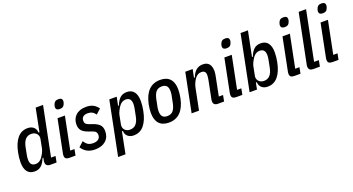

<svg xmlns="http://www.w3.org/2000/svg" viewBox="-56 -1480 4443 2418"><g transform="rotate(-20 2165.5 -271.0)"><path d="M379 0Q316 0 316 -56Q316 -64 317 -71.5Q318 -79 320 -88L325 -114H314Q290 -51 255 -19.5Q220 12 164 12Q101 12 68 -31Q35 -74 35 -156Q35 -185 38.5 -218Q42 -251 48 -281Q71 -401 125 -466.5Q179 -532 265 -532Q313 -532 343.5 -506Q374 -480 377 -432H389L450 -740H549L417 -82H477L461 0ZM209 -72Q262 -72 298 -123Q315 -148 329.5 -176.5Q344 -205 349 -231L372 -349Q376 -368 371.5 -385.5Q367 -403 355.5 -417Q344 -431 326 -439.5Q308 -448 285 -448Q234 -448 204 -415Q174 -382 161 -317L142 -221Q138 -204 136.5 -185.5Q135 -167 135 -156Q135 -72 209 -72Z M731 -619Q679 -619 679 -661Q679 -673 685 -691Q693 -717 709 -729.5Q725 -742 754 -742Q806 -742 806 -700Q806 -688 800 -670Q792 -644 776 -631.5Q760 -619 731 -619ZM634 0Q602 0 587 -12Q572 -24 572 -52Q572 -68 576 -85L663 -520H762L674 -82H731L715 0Z M976 12Q913 12 869.5 -12Q826 -36 797 -81L862 -140Q886 -101 912.5 -86Q939 -71 979 -71Q1024 -71 1049.5 -90.5Q1075 -110 1075 -149Q1075 -172 1063 -187Q1051 -202 1019 -213L976 -228Q912 -250 885.5 -281Q859 -312 859 -364Q859 -399 871 -429.5Q883 -460 906.5 -483Q930 -506 965.5 -519Q1001 -532 1049 -532Q1103 -532 1140.5 -513Q1178 -494 1208 -453L1143 -394Q1108 -449 1041 -449Q999 -449 977.5 -430.5Q956 -412 956 -377Q956 -353 968.5 -338.5Q981 -324 1010 -314L1053 -299Q1117 -277 1144.5 -246.5Q1172 -216 1172 -162Q1172 -81 1119 -34.5Q1066 12 976 12Z M1357 -520H1456L1433 -406H1444Q1468 -469 1503 -500.5Q1538 -532 1594 -532Q1657 -532 1690 -489Q1723 -446 1723 -364Q1723 -335 1719.5 -302Q1716 -269 1710 -239Q1687 -119 1633 -53.5Q1579 12 1493 12Q1445 12 1414.5 -14Q1384 -40 1381 -88H1369L1312 200H1213ZM1473 -72Q1524 -72 1554 -105Q1584 -138 1597 -203L1616 -299Q1620 -316 1621.5 -334Q1623 -352 1623 -363Q1623 -448 1549 -448Q1496 -448 1460 -397Q1443 -372 1428.5 -343.5Q1414 -315 1409 -289L1386 -171Q1382 -152 1386.5 -134Q1391 -116 1402.5 -102.5Q1414 -89 1432 -80.5Q1450 -72 1473 -72Z M1965 12Q1879 12 1834.5 -37Q1790 -86 1790 -180Q1790 -203 1793 -233.5Q1796 -264 1802 -293Q1852 -532 2041 -532Q2127 -532 2171.5 -483Q2216 -434 2216 -340Q2216 -317 2213 -286.5Q2210 -256 2204 -227Q2154 12 1965 12ZM1973 -72Q2023 -72 2050.5 -103Q2078 -134 2092 -201L2113 -306Q2115 -317 2116 -329Q2117 -341 2117 -352Q2117 -403 2096 -425.5Q2075 -448 2033 -448Q1983 -448 1955.5 -417Q1928 -386 1914 -319L1893 -214Q1891 -203 1890 -191Q1889 -179 1889 -168Q1889 -117 1910 -94.5Q1931 -72 1973 -72Z M2271 0 2375 -520H2474L2452 -411H2464Q2508 -532 2613 -532Q2669 -532 2696.5 -498Q2724 -464 2724 -400Q2724 -383 2720.5 -362Q2717 -341 2713 -322L2665 -82H2722L2706 0H2624Q2563 0 2563 -55Q2563 -71 2567 -88L2613 -318Q2616 -335 2618.5 -352Q2621 -369 2621 -383Q2621 -418 2606 -432.5Q2591 -447 2563 -447Q2536 -447 2516 -436Q2496 -425 2479 -403Q2461 -379 2447.5 -349Q2434 -319 2428 -290L2370 0Z M2967 -619Q2915 -619 2915 -661Q2915 -673 2921 -691Q2929 -717 2945 -729.5Q2961 -742 2990 -742Q3042 -742 3042 -700Q3042 -688 3036 -670Q3028 -644 3012 -631.5Q2996 -619 2967 -619ZM2870 0Q2838 0 2823 -12Q2808 -24 2808 -52Q2808 -68 2812 -85L2899 -520H2998L2910 -82H2967L2951 0Z M3196 -740H3295L3228 -406H3239Q3263 -469 3298 -500.5Q3333 -532 3389 -532Q3452 -532 3485 -489Q3518 -446 3518 -364Q3518 -335 3514.5 -302Q3511 -269 3505 -239Q3482 -119 3428 -53.5Q3374 12 3288 12Q3240 12 3209.5 -14Q3179 -40 3176 -88H3164L3147 0H3048ZM3268 -72Q3319 -72 3349 -105Q3379 -138 3392 -203L3411 -299Q3415 -316 3416.5 -334.5Q3418 -353 3418 -364Q3418 -448 3344 -448Q3291 -448 3255 -397Q3238 -372 3223.5 -343.5Q3209 -315 3204 -289L3181 -171Q3177 -152 3181.5 -134.5Q3186 -117 3197.5 -103Q3209 -89 3227 -80.5Q3245 -72 3268 -72Z M3746 -619Q3694 -619 3694 -661Q3694 -673 3700 -691Q3708 -717 3724 -729.5Q3740 -742 3769 -742Q3821 -742 3821 -700Q3821 -688 3815 -670Q3807 -644 3791 -631.5Q3775 -619 3746 -619ZM3649 0Q3617 0 3602 -12Q3587 -24 3587 -52Q3587 -68 3591 -85L3678 -520H3777L3689 -82H3746L3730 0Z M3902 0Q3871 0 3855.5 -13.5Q3840 -27 3840 -57Q3840 -64 3841 -71.5Q3842 -79 3844 -87L3975 -740H4074L3942 -82H4006L3990 0Z M4256 -619Q4204 -619 4204 -661Q4204 -673 4210 -691Q4218 -717 4234 -729.5Q4250 -742 4279 -742Q4331 -742 4331 -700Q4331 -688 4325 -670Q4317 -644 4301 -631.5Q4285 -619 4256 -619ZM4159 0Q4127 0 4112 -12Q4097 -24 4097 -52Q4097 -68 4101 -85L4188 -520H4287L4199 -82H4256L4240 0Z"/></g></svg>

Font: IBM Plex Sans Cond Medm
Style: Italic
Weight: 500
Width: 3
Italic angle: -11°
Designer: Mike Abbink, Paul van der Laan, Pieter van Rosmalen
Foundry: Bold Monday
Version: Version 1.3